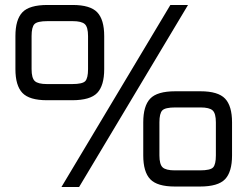

<svg xmlns="http://www.w3.org/2000/svg" viewBox="-20 -752 995 772"><path d="M42 -474V-607Q42 -673 70 -702.5Q98 -732 171 -732H272Q343 -732 371 -702.5Q399 -673 399 -607V-474Q399 -408 371 -378.5Q343 -349 270 -349H169Q98 -349 70 -378.5Q42 -408 42 -474ZM107 -474Q107 -438 120 -426Q133 -414 169 -414H270Q312 -414 323 -426Q334 -438 334 -474V-607Q334 -643 321 -655Q308 -667 272 -667H171Q130 -667 118.5 -655Q107 -643 107 -607ZM227 0 665 -732H736L298 0ZM556 -127V-260Q556 -326 584 -355.5Q612 -385 685 -385H786Q857 -385 885 -355.5Q913 -326 913 -260V-127Q913 -61 885 -31.5Q857 -2 784 -2H683Q612 -2 584 -31.5Q556 -61 556 -127ZM621 -127Q621 -91 634 -79Q647 -67 683 -67H784Q826 -67 837 -79Q848 -91 848 -127V-260Q848 -296 835 -308Q822 -320 786 -320H685Q644 -320 632.5 -308Q621 -296 621 -260Z"/></svg>

Font: Mina
Style: Regular
Weight: 400
Version: Version 1.000